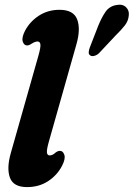

<svg xmlns="http://www.w3.org/2000/svg" viewBox="-20 -773 559 803"><path d="M300 -589 185 -183Q175 -148 176.2 -135.5Q177.5 -123 188 -123Q200 -123 212.5 -135Q222.5 -142.5 231.5 -142Q244 -141.5 249.2 -125Q254.5 -108.5 239.5 -79.5Q219 -40 181 -15.2Q143 9.5 93 9.5Q36 9.5 21.5 -30Q7 -69.5 25.5 -134L140.5 -539.5Q150.5 -574.5 149 -587Q147.5 -599.5 137 -599.5Q127 -599.5 113.5 -591Q100 -582 92.5 -583Q80 -583.5 75 -599.8Q70 -616 85 -645Q105.5 -683.5 143.2 -707.8Q181 -732 229 -732Q287 -732 302.5 -692.5Q318 -653 300 -589ZM390 -663Q404 -698 420.5 -722.5Q437 -747 467 -752Q492.5 -757 507 -743Q521.5 -729 518.5 -707.5Q516.5 -685.5 502.5 -667.2Q488.5 -649 462.5 -623.5L394.5 -551Q386.5 -543 375.8 -539.8Q365 -536.5 358.5 -540.5Q350.5 -545 351 -554.5Q351.5 -564 356 -575.5Z"/></svg>

Font: Fraunces 144pt S100
Style: Bold Italic
Weight: 700
Italic angle: -16°
Version: Version 1.000; ttfautohint (v1.8.3)